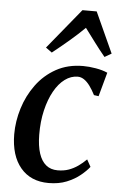

<svg xmlns="http://www.w3.org/2000/svg" viewBox="-57 -851 561 900"><g transform="rotate(5 224.0 -400.5)"><path d="M206 10Q121.5 10 74 -46.8Q26.5 -103.5 26 -204Q26 -265 44.8 -326Q63.5 -387 100.8 -438Q138 -489 193.2 -519.8Q248.5 -550.5 320.5 -550.5Q348 -550.5 380.2 -545Q412.5 -539.5 435.5 -529L404.5 -416L382.5 -419Q370 -443.5 356.8 -461.5Q343.5 -479.5 329.2 -489Q315 -498.5 299.5 -498.5Q267.5 -498.5 239 -477.5Q210.5 -456.5 189 -418Q167.5 -379.5 155 -327Q142.5 -274.5 143 -211.5Q143.5 -159.5 155 -124.2Q166.5 -89 188.5 -71Q210.5 -53 243 -53Q272 -53 295.2 -61.2Q318.5 -69.5 338.8 -83.8Q359 -98 377 -116L395.5 -82.5Q381 -63.5 354.5 -41.8Q328 -20 291 -5Q254 10 206 10ZM168 -600.5 139 -621.5 294 -811H361L448 -620L416 -601.5Q391 -631.5 367.2 -663.5Q343.5 -695.5 317.5 -730Q284 -697 246.5 -665Q209 -633 168 -600.5Z"/></g></svg>

Font: Merriweather 60pt Medium
Style: Italic
Weight: 500
Italic angle: -7.8°
Version: Version 2.101